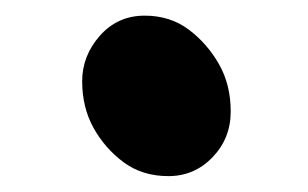

<svg xmlns="http://www.w3.org/2000/svg" viewBox="-20 -491 390 243"><path d="M84 -388.2Q84 -420.4 106.4 -445.8Q128.9 -471.2 163.1 -471.2Q195.3 -471.2 218.8 -453.6Q242.2 -436 257.1 -409.9Q272 -383.8 272 -349.9Q272 -315.9 249 -292Q226.1 -268.1 193.1 -268.1Q160.2 -268.1 136.5 -285.6Q112.8 -303.2 98.4 -329.1Q84 -355 84 -388.2Z"/></svg>

Font: LXGW WenKai Screen R
Style: Regular
Weight: 400
Designer: Fontworks Inc.
Version: Version 1.235;May 31, 2022